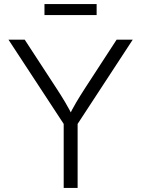

<svg xmlns="http://www.w3.org/2000/svg" viewBox="-20 -922 693 942"><path d="M292.5 0V-314L21.5 -727.5H101.1L256.3 -489.7Q279.8 -454.1 300 -419.9Q320.3 -385.7 341.3 -343.3H313.5Q334 -386.2 354.5 -420.7Q375 -455.1 397.5 -489.7L552.2 -727.5H631.3L360.8 -314V0ZM454.1 -901.9V-848.1H198.2V-901.9Z"/></svg>

Font: Inter 20pt Light
Style: Regular
Weight: 300
Version: Version 4.001;git-66647c0bb